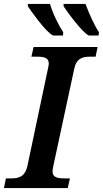

<svg xmlns="http://www.w3.org/2000/svg" viewBox="-30 -952 521 972"><path d="M420 -772H469L471 -789C451 -818 421 -881 403 -932H292V-920C303 -903 383 -789 420 -772ZM239 -772H289L290 -789C270 -818 238 -881 223 -932H111V-920C123 -903 201 -789 239 -772ZM-10 0H313L324 -49H295C261 -49 236 -54 236 -84C236 -93 239 -108 243 -126L345 -600C356 -657 388 -665 425 -665H454L464 -714H140L129 -665H157C193 -665 217 -660 217 -630C217 -624 215 -613 211 -596L109 -113C97 -57 64 -49 29 -49H0Z"/></svg>

Font: Noto Serif Semi
Style: Italic
Weight: 600
Italic angle: -12°
Designer: Monotype Design Team
Foundry: Monotype Imaging Inc.
Version: Version 1.901